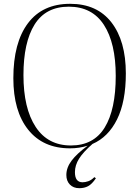

<svg xmlns="http://www.w3.org/2000/svg" viewBox="-20 -764 730 1007"><path d="M396 223Q365 223 346.5 204Q328 185 328 154Q328 115 355.5 78.5Q383 42 440 0Q396 14 347 14Q206 14 128 -83.5Q50 -181 50 -354Q50 -540 126.5 -642Q203 -744 348 -744Q489 -744 564.5 -646.5Q640 -549 640 -379Q640 -231 594 -138Q548 -45 465 -9Q416 34 394.5 68.5Q373 103 373 139Q373 192 413 192Q427 192 443 186.5Q459 181 475 165L483 171Q462 202 442 212.5Q422 223 396 223ZM352 -1Q471 -1 529 -95Q587 -189 587 -366Q587 -538 525 -633.5Q463 -729 341 -729Q220 -729 161.5 -635.5Q103 -542 103 -370Q103 -196 167 -98.5Q231 -1 352 -1Z"/></svg>

Font: Display Extralight
Style: Regular
Weight: 200
Designer: Latin by Veronika Burian and Jose Scaglione. Greek by Irene Vlachou. Cyrillic by Vera Evstafieva.
Foundry: TypeTogether
Version: Version 3.002